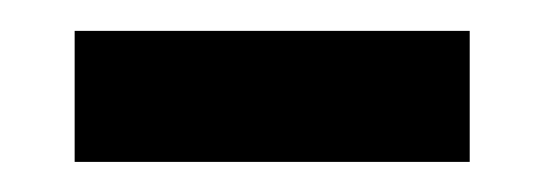

<svg xmlns="http://www.w3.org/2000/svg" viewBox="-20 -299 354 125"><path d="M285.8 -278.9V-193.6H28.6V-278.9Z"/></svg>

Font: BioRhyme ExtraBold
Style: Regular
Weight: 800
Designer: Aoife Mooney
Foundry: Aoife Mooney Type
Version: Version 1.600;gftools[0.9.33]